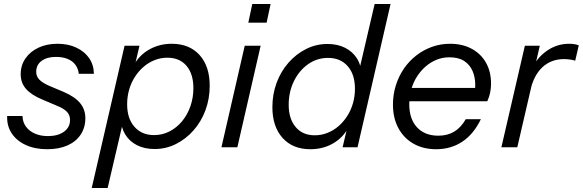

<svg xmlns="http://www.w3.org/2000/svg" viewBox="-20 -740 2929 965"><path d="M217 10Q156 10 110 -11Q64 -32 39 -69.5Q14 -107 16 -157H93Q94 -126 110.5 -103.5Q127 -81 155.5 -68.5Q184 -56 221 -56Q271 -56 301.5 -78Q332 -100 332 -137Q332 -162 316 -178.5Q300 -195 265 -209L192 -240Q137 -263 110.5 -293.5Q84 -324 84 -367Q84 -412 108 -446.5Q132 -481 173.5 -500.5Q215 -520 269 -520Q322 -520 363 -501Q404 -482 427.5 -448.5Q451 -415 452 -369H376Q373 -396 358.5 -415Q344 -434 319.5 -444Q295 -454 261 -454Q216 -454 189 -434Q162 -414 162 -379Q162 -356 178 -339.5Q194 -323 229 -308L300 -278Q356 -254 382.5 -222Q409 -190 409 -146Q409 -99 385.5 -63.5Q362 -28 319 -9Q276 10 217 10Z M757 9Q706 9 668 -10.5Q630 -30 609 -65Q588 -100 587 -145L603 -146L521 205H441L606 -510H681L657 -408L652 -412Q681 -464 731.5 -492Q782 -520 843 -520Q932 -520 983 -463.5Q1034 -407 1034 -309Q1034 -243 1012.5 -185.5Q991 -128 952.5 -84.5Q914 -41 864 -16Q814 9 757 9ZM754 -61Q796 -61 832 -79.5Q868 -98 895 -130.5Q922 -163 937 -206Q952 -249 952 -297Q952 -368 917.5 -409Q883 -450 821 -450Q788 -450 757.5 -438Q727 -426 702 -404.5Q677 -383 658 -353.5Q639 -324 629 -289Q619 -254 619 -216Q619 -144 656 -102.5Q693 -61 754 -61Z M1093 0 1210 -510H1290L1173 0ZM1228 -626 1248 -720H1340L1320 -626Z M1702 0 1726 -102 1731 -98Q1702 -46 1652 -18Q1602 10 1540 10Q1451 10 1400 -47Q1349 -104 1349 -201Q1349 -267 1370.5 -324.5Q1392 -382 1430.5 -425.5Q1469 -469 1519 -494Q1569 -519 1626 -519Q1677 -519 1715 -499.5Q1753 -480 1774.5 -445.5Q1796 -411 1796 -365L1780 -364L1863 -720H1943L1777 0ZM1562 -60Q1595 -60 1625.5 -72Q1656 -84 1681 -105.5Q1706 -127 1725 -156.5Q1744 -186 1754 -221Q1764 -256 1764 -294Q1764 -366 1727.5 -407.5Q1691 -449 1629 -449Q1573 -449 1528 -417Q1483 -385 1457 -331.5Q1431 -278 1431 -213Q1431 -143 1466 -101.5Q1501 -60 1562 -60Z M2172 10Q2107 10 2058 -18Q2009 -46 1982 -96.5Q1955 -147 1955 -214Q1955 -265 1969.5 -311Q1984 -357 2010 -395Q2036 -433 2072 -461Q2108 -489 2151 -504.5Q2194 -520 2242 -520Q2304 -520 2350.5 -495Q2397 -470 2422.5 -425Q2448 -380 2448 -320Q2448 -297 2443.5 -274.5Q2439 -252 2429 -231H2016L2031 -298H2394L2360 -244Q2369 -281 2368.5 -317.5Q2368 -354 2354.5 -384.5Q2341 -415 2313 -433.5Q2285 -452 2238 -452Q2205 -452 2175 -440Q2145 -428 2120 -406.5Q2095 -385 2076 -355.5Q2057 -326 2047 -290.5Q2037 -255 2037 -216Q2037 -142 2076 -100Q2115 -58 2183 -58Q2229 -58 2263 -78.5Q2297 -99 2321 -141H2397Q2360 -65 2303 -27.5Q2246 10 2172 10Z M2500 0 2618 -510H2693L2663 -380H2668L2580 0ZM2645 -283 2659 -405Q2685 -456 2733.5 -488Q2782 -520 2841 -520Q2858 -520 2870 -517.5Q2882 -515 2889 -512L2871 -435Q2863 -438 2846.5 -440.5Q2830 -443 2815 -443Q2750 -443 2706 -402Q2662 -361 2645 -283Z"/></svg>

Font: Instrument Sans
Style: Italic
Weight: 400
Italic angle: -13°
Designer: Rodrigo Fuenzalida
Foundry: fragTYPE
Version: Version 1.000;gftools[0.9.28]